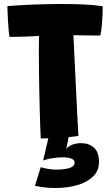

<svg xmlns="http://www.w3.org/2000/svg" viewBox="-20 -686 560 961"><path d="M257.5 255Q218 255 190.2 250.5Q162.5 246 155 244L184 150.5Q195.5 155.5 220.2 159.2Q245 163 258.5 163Q304.5 163 329 154.5Q353.5 146 353.5 128.5Q353.5 113.5 336.5 107.5Q319.5 101.5 293.5 101.5Q275 101.5 255.8 104Q236.5 106.5 220.8 110Q205 113.5 196 117L226 -11.5L327.5 -17L311.5 59.5Q320 47.5 340 39Q360 30.5 385 30.5Q425 30.5 450.2 53Q475.5 75.5 475.5 124.5Q475.5 169 445 198.2Q414.5 227.5 364.8 241.2Q315 255 257.5 255ZM28 -501Q25.5 -513 23.2 -535.8Q21 -558.5 19.8 -583.8Q18.5 -609 17.8 -629Q17 -649 17 -655.5Q73 -660 144 -663Q215 -666 288 -666Q344 -666 397 -663.8Q450 -661.5 494 -655Q494 -608 490.5 -567.8Q487 -527.5 482 -508Q473 -508 456.5 -508.2Q440 -508.5 420 -508.8Q400 -509 380.8 -509.2Q361.5 -509.5 347.5 -510Q348.5 -491.5 350 -456.2Q351.5 -421 353.8 -375.8Q356 -330.5 358.5 -281.2Q361 -232 363.2 -184.5Q365.5 -137 367.5 -98Q369.5 -59 371 -34.2Q372.5 -9.5 372.5 -5.5Q349.5 -2 313.5 1Q277.5 4 242 5.5Q206.5 7 184 7Q182.5 -22 181 -62.2Q179.5 -102.5 178.5 -149Q177.5 -195.5 176.5 -244Q175.5 -292.5 175 -339.2Q174.5 -386 174.5 -426Q174.5 -449.5 174.8 -469.8Q175 -490 175.5 -506.5Q159 -505 140.8 -504.2Q122.5 -503.5 103.5 -502.8Q84.5 -502 65.5 -501.8Q46.5 -501.5 28 -501Z"/></svg>

Font: Grandstander Thin ExtraBold
Style: Regular
Weight: 800
Version: Version 1.200